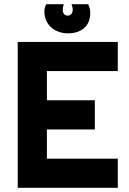

<svg xmlns="http://www.w3.org/2000/svg" viewBox="-20 -901 618 921"><path d="M545 -140H205V-280H435V-420H205V-560H545V-700H65V0H545ZM403 -881H323C326 -871 329 -864 329 -854C329 -840 320 -826 305 -826C289 -826 281 -838 281 -853C281 -862 283 -872 286 -881C279 -881 202 -881 202 -881C195 -869 193 -859 193 -846C193 -780 245 -741 306 -741C365 -741 413 -772 413 -838C413 -855 410 -865 403 -881Z"/></svg>

Font: Righteous
Style: Regular
Weight: 400
Designer: Astigmatic (AOETI)
Foundry: Astigmatic (AOETI)
Version: Version 1.000